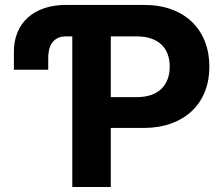

<svg xmlns="http://www.w3.org/2000/svg" viewBox="-20 -747 893 767"><path d="M243.6 -727.3H555.8Q617.5 -727.3 666 -709.2Q714.5 -691.1 747.9 -658.4Q781.2 -625.7 798.8 -580.4Q816.4 -535.2 816.4 -480.8Q816.4 -426.5 798.7 -381.4Q780.9 -336.3 747 -304Q713.1 -271.7 663.9 -253.7Q614.7 -235.8 551.8 -235.8H422.6V0H268.8V-601.6H244Q221.9 -601.6 207.9 -593.6Q193.9 -585.6 185.9 -572.6Q177.9 -559.7 175.1 -543.5Q172.2 -527.3 172.6 -510.7V-468.4H35.5V-539.8Q35.5 -582.7 49.7 -617.4Q63.9 -652 90.9 -676.5Q117.9 -701 156.6 -714.1Q195.3 -727.3 243.6 -727.3ZM422.6 -601.6V-359H527Q560 -359 584.7 -367.9Q609.4 -376.8 625.5 -392.9Q641.7 -409.1 649.9 -431.5Q658 -453.8 658 -480.8Q658 -508.2 649.9 -530.4Q641.7 -552.6 625.4 -568.4Q609 -584.2 584.3 -592.9Q559.7 -601.6 526.3 -601.6Z"/></svg>

Font: Cannonade
Style: Bold
Weight: 700
Designer: Rasmus Andersson
Foundry: rsms
Version: Version 3.012;git-f93a4a705